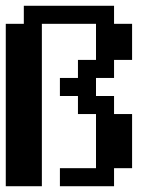

<svg xmlns="http://www.w3.org/2000/svg" viewBox="-20 -645 540 665"><path d="M0 -562.5H62.5V-625H375V-562.5H437.5V-437.5H375V-375H312.5V-312.5H375V-250H437.5V-62.5H375V0H187.5V-62.5H312.5V-250H250V-312.5H187.5V-375H250V-437.5H312.5V-562.5H125V0H0Z"/></svg>

Font: NeoDunggeunmo
Style: Regular
Weight: 400
Monospace: yes
Version: Version 1.600